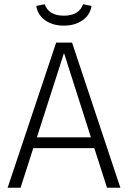

<svg xmlns="http://www.w3.org/2000/svg" viewBox="-20 -886 605 906"><path d="M425 -187H137L77 0H16L245 -685H320L548 0H485ZM409 -238 282 -636 154 -238ZM151 -858 191 -866Q210 -812 281 -812Q353 -812 372 -866L412 -858Q405 -815 369 -790Q333 -765 281 -765Q229 -765 193.5 -790Q158 -815 151 -858Z"/></svg>

Font: Fira Sans Light
Style: Regular
Weight: 300
Designer: bBox Type GmbH & Carrois Corporate GbR & Edenspiekermann AG
Foundry: bBox Type GmbH & Carrois Corporate GbR & Edenspiekermann AG
Version: Version 4.301